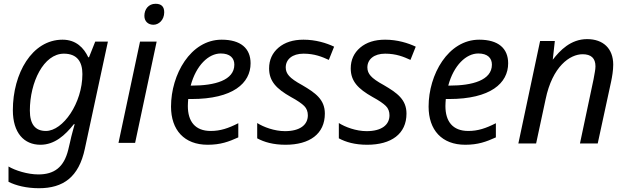

<svg xmlns="http://www.w3.org/2000/svg" viewBox="-20 -756 3318 1016"><path d="M186 240C314 240 397 182 429 31L551 -536H484L451 -453H447C424 -502 383 -546 311 -546C149 -546 48 -367 48 -173C48 -53 107 10 194 10C269 10 324 -40 371 -99H375C376 -100 358 -41 350 -1L341 37C318 130 266 167 183 167C126 167 60 146 25 125V206C64 226 121 240 186 240ZM223 -63C166 -63 138 -99 138 -171C138 -321 211 -472 318 -472C389 -472 416 -428 416 -364C416 -210 313 -63 223 -63Z M792 -625C820 -625 849 -650 849 -691C849 -721 834 -736 803 -736C766 -736 744 -707 744 -672C744 -643 764 -625 792 -625ZM695 0 809 -536H721L607 0Z M1079 10C1147 10 1190 -6 1241 -29V-104C1188 -77 1146 -63 1095 -63C1012 -63 974 -114 974 -195C974 -206 975 -220 976 -232H993C1213 -232 1306 -316 1306 -421C1306 -500 1254 -546 1153 -546C988 -546 885 -361 885 -192C885 -68 955 10 1079 10ZM989 -303C1018 -411 1084 -473 1148 -473C1197 -473 1220 -449 1220 -414C1220 -331 1116 -303 996 -303Z M1491 10C1618 10 1699 -47 1699 -155C1699 -230 1648 -265 1580 -305C1545 -324 1521 -341 1510 -354C1498 -367 1492 -382 1492 -399C1492 -442 1527 -472 1586 -472C1645 -472 1685 -455 1720 -439L1748 -509C1708 -528 1651 -546 1586 -546C1531 -546 1487 -532 1454 -504C1421 -476 1404 -439 1404 -394C1404 -326 1443 -286 1519 -243C1554 -224 1577 -208 1590 -195C1603 -182 1609 -165 1609 -146C1609 -95 1567 -62 1488 -62C1432 -62 1374 -84 1341 -105V-24C1378 -4 1426 10 1491 10Z M1923 10C2050 10 2131 -47 2131 -155C2131 -230 2080 -265 2012 -305C1977 -324 1953 -341 1942 -354C1930 -367 1924 -382 1924 -399C1924 -442 1959 -472 2018 -472C2077 -472 2117 -455 2152 -439L2180 -509C2140 -528 2083 -546 2018 -546C1963 -546 1919 -532 1886 -504C1853 -476 1836 -439 1836 -394C1836 -326 1875 -286 1951 -243C1986 -224 2009 -208 2022 -195C2035 -182 2041 -165 2041 -146C2041 -95 1999 -62 1920 -62C1864 -62 1806 -84 1773 -105V-24C1810 -4 1858 10 1923 10Z M2442 10C2510 10 2553 -6 2604 -29V-104C2551 -77 2509 -63 2458 -63C2375 -63 2337 -114 2337 -195C2337 -206 2338 -220 2339 -232H2356C2576 -232 2669 -316 2669 -421C2669 -500 2617 -546 2516 -546C2351 -546 2248 -361 2248 -192C2248 -68 2318 10 2442 10ZM2352 -303C2381 -411 2447 -473 2511 -473C2560 -473 2583 -449 2583 -414C2583 -331 2479 -303 2359 -303Z M2723 3H2817L2867 -230C2903 -405 2996 -469 3063 -469C3108 -469 3131 -448 3131 -405C3131 -386 3126 -368 3121 -337L3049 3H3143L3214 -325C3219 -349 3225 -383 3225 -414C3225 -499 3172 -549 3087 -549C3000 -549 2943 -489 2905 -440L2916 -539H2838Z"/></svg>

Font: BC Sans
Style: Italic
Weight: 400
Italic angle: -12°
Designer: Monotype Design Team
Designer: Province of B.C.
Foundry: Monotype Imaging Inc.
Version: Version 2.000;GOOG;noto-source:20170915:90ef993387c0